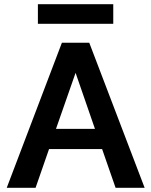

<svg xmlns="http://www.w3.org/2000/svg" viewBox="-20 -892 719 912"><path d="M12 0ZM465 -184H213L149 0H12L274 -689H404L667 0H529ZM431 -280 339 -546 246 -280ZM160 -872H518V-779H160Z"/></svg>

Font: MartelSansBold
Style: Bold
Weight: 700
Designer: Dan Reynolds and Mathieu Réguer
Foundry: Dan Reynolds and Mathieu Réguer
Version: Version 1.002; ttfautohint (v1.1) -l 5 -r 5 -G 72 -x 0 -D la